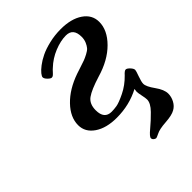

<svg xmlns="http://www.w3.org/2000/svg" viewBox="-189 -564 876 876"><g transform="rotate(-45 249.5 -126.0)"><path d="M97.2 -89.8Q97.2 -140.6 141.6 -186.8Q186 -232.9 259.8 -258.8Q268.6 -261.7 291.7 -269.3Q314.9 -276.9 325 -280.5Q335 -284.2 351.1 -292.5Q367.2 -300.8 374.5 -309.3Q381.8 -317.9 387.9 -332Q394 -346.2 394 -363.8Q394 -418.9 347.2 -418.9Q313 -418.9 272.5 -402.6Q231.9 -386.2 200.2 -356Q195.3 -352.1 187.3 -343Q179.2 -334 175 -331.1Q170.9 -328.1 166 -328.1Q159.2 -328.1 148.2 -339.1Q137.2 -350.1 137.2 -358.9Q137.2 -364.7 146 -376Q154.8 -387.2 172.9 -401.1Q190.9 -415 215.6 -427Q240.2 -439 276.1 -447.5Q312 -456.1 351.1 -456.1Q418 -456.1 458.5 -428.5Q499 -400.9 499 -355Q499 -301.8 450.4 -252.9Q401.9 -204.1 319.8 -180.2Q254.9 -160.2 228.5 -141.1Q202.1 -122.1 202.1 -81.1Q202.1 -24.9 249 -24.9Q264.2 -24.9 282.5 -27.8Q300.8 -30.8 338.9 -49.3Q377 -67.9 408.2 -100.1Q422.4 -116.2 430.2 -116.2Q438 -116.2 449 -104.5Q460 -92.8 460 -84Q460 -78.1 450.4 -52Q440.9 -25.9 440.9 -13.2Q440.9 4.9 465.6 39.1Q490.2 73.2 490.2 99.1Q490.2 120.1 479.7 139.6Q469.2 159.2 451.2 168.9Q432.1 180.2 389.2 183.1Q346.2 186 328.1 195.8Q312 203.6 308.1 204.1Q302.2 204.1 296.1 199Q290 193.8 290 187Q290 177.2 318.1 154.1Q346.2 130.9 374.5 102.1Q402.8 73.2 402.8 49.8Q402.8 40 398.4 20Q394 0 394 -9.8Q394 -14.6 396 -24.9Q328.1 11.2 246.1 11.2Q179.2 11.2 138.2 -16.8Q97.2 -44.9 97.2 -89.8Z"/></g></svg>

Font: CMU Serif
Style: BoldItalic
Weight: 700
Italic angle: -14.04°
Version: Version 0.7.0